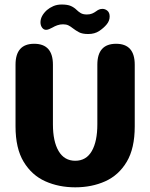

<svg xmlns="http://www.w3.org/2000/svg" viewBox="-20 -811 659 842"><path d="M310 10.5Q237.9 10.5 178.6 -16Q119.3 -42.6 83.7 -101.5Q48.1 -160.3 48.1 -256.8V-527.2Q48.1 -619 129.9 -619Q212.1 -619 212.1 -527.2V-265.8Q212.1 -190.8 237.1 -148.4Q262.2 -106 310 -106Q358 -106 382.5 -148.4Q406.9 -190.8 406.9 -265.8V-527.2Q406.9 -619 489.1 -619Q570.9 -619 570.9 -527.2V-256.8Q570.9 -160.3 535.8 -101.5Q500.7 -42.6 441.6 -16Q382.6 10.5 310 10.5ZM366.9 -661.8Q341.2 -661.8 326.6 -669.5Q312 -677.3 299.2 -687.2Q289.8 -694.8 280.2 -699.6Q270.7 -704.4 256.5 -704.4Q243 -704.4 231.4 -700.2Q219.8 -696.1 210 -690.2Q202.3 -686 195.2 -683.1Q188 -680.2 181.9 -680.2Q171.5 -680.2 164.5 -689.9Q157.5 -699.6 157.5 -713.1Q157.5 -740.9 185.6 -766.7Q197.8 -777.1 214 -784.2Q230.3 -791.2 250.2 -791.2Q276.3 -791.2 290.8 -784.7Q305.3 -778.2 315.8 -767.8Q324.2 -759.5 334.2 -753.5Q344.2 -747.5 360.9 -747.5Q374.4 -747.5 383.9 -751.5Q393.3 -755.4 401.8 -761.7Q407.5 -766.2 414.2 -769.1Q421 -772.1 429.5 -772.1Q441.2 -772.1 451.1 -763.8Q460.9 -755.5 460.9 -738.5Q460.9 -719.3 447.3 -703.4Q435.3 -688.8 415.3 -675.2Q395.2 -661.8 366.9 -661.8Z"/></svg>

Font: Sono ExtraLight
Style: Regular
Weight: 200
Designer: Tyler Finck
Foundry: Tyler Finck
Version: Version 2.112